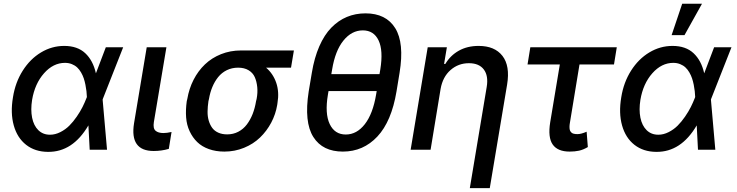

<svg xmlns="http://www.w3.org/2000/svg" viewBox="-20 -797 3921 1022"><path d="M235.4 11.4Q166.5 11 119.1 -26.1Q71.7 -63.2 53.3 -129.3Q34.8 -195.3 49 -279.1Q61.4 -358.3 101 -420.8Q140.6 -483.3 198.3 -517.9Q256 -552.6 321.7 -552.6Q392.4 -552.6 433.8 -513.8Q475.1 -475.1 490.4 -407.3H490.8L543.3 -545.5H635.7L527.7 -271.3L526.3 -266.7L549.7 0H457.4L450.6 -129.6Q367.2 12.8 235.4 11.4ZM442.5 -280.5V-280.9Q441.8 -296.9 440.2 -311.8Q438.6 -326.7 434.8 -345.5Q431.1 -364.3 425.8 -380.1Q420.5 -396 411.4 -411.6Q402.3 -427.2 390.8 -438Q379.3 -448.9 362.6 -455.6Q345.9 -462.4 326 -462.4Q263.5 -462.4 214.5 -407.1Q165.5 -351.9 150.9 -265.6Q142.4 -212.7 150.9 -170.5Q159.4 -128.2 184.1 -104Q208.8 -79.9 246.1 -79.9Q274.1 -79.9 301.3 -93.8Q328.5 -107.6 349.1 -128.2Q369.7 -148.8 388.5 -176.1Q407.3 -203.5 419.2 -227.3Q431.1 -251.1 440.3 -274.9Z M761 -545.5H865.8L799 -147Q793.7 -113.6 807.9 -101.2Q822.1 -88.8 850.1 -88.8Q867.5 -88.8 893.1 -94.5L878.6 -4.6Q840.2 6.7 798.3 6.7Q669.7 6.7 693.5 -141Z M974.1 -258.5 976.9 -269.9Q986.2 -324.9 1010.3 -372.2Q1034.4 -419.4 1070.8 -454.2Q1107.2 -489 1156.6 -508.7Q1206 -528.4 1262.4 -528.4H1544.4L1529.1 -436.8H1396.3Q1433.9 -404.8 1450.5 -356Q1467 -307.2 1457 -248.6L1455.6 -238.6Q1447.4 -188.9 1423.7 -144.2Q1399.9 -99.4 1364.2 -65Q1328.5 -30.5 1279.1 -10.3Q1229.8 9.9 1174.4 9.9Q1128.9 9.9 1091.8 -3.4Q1054.7 -16.7 1030 -40.7Q1005.3 -64.6 989.5 -98.2Q973.7 -131.7 970.7 -172.1Q967.7 -212.4 974.1 -258.5ZM1092.3 -269.9 1089.5 -258.5Q1085.2 -229.4 1084.9 -203.3Q1084.5 -177.2 1091.1 -154.8Q1097.7 -132.5 1109.6 -116.3Q1121.4 -100.1 1141.9 -90.9Q1162.3 -81.7 1189.3 -81.7Q1221.6 -81.7 1248.4 -95.7Q1275.2 -109.7 1293.9 -134.4Q1312.5 -159.1 1324.8 -190.3Q1337 -221.6 1343 -258.5L1345.9 -269.9Q1352.3 -303.3 1349.3 -333.6Q1346.2 -364 1335.9 -386.9Q1325.6 -409.8 1302.9 -423.3Q1280.2 -436.8 1247.5 -436.8Q1214.5 -436.8 1187.3 -423.5Q1160.2 -410.2 1141.3 -386.7Q1122.5 -363.3 1110.3 -333.8Q1098 -304.3 1092.3 -269.9Z M2106.9 -409.8 2090.6 -310.4Q2063.9 -150.6 1988.8 -70.3Q1913.7 9.9 1805 9.9Q1751.8 9.9 1712.4 -9.2Q1672.9 -28.4 1647.9 -67.8Q1622.9 -107.2 1616.7 -167.6Q1610.4 -228 1623.2 -310.4L1639.9 -409.8Q1653.1 -489.7 1679.7 -550.6Q1706.3 -611.5 1743.6 -649.7Q1780.9 -687.9 1826.5 -706.9Q1872.2 -725.9 1925.4 -725.9Q2034.8 -725.9 2083.8 -647Q2132.8 -568.2 2106.9 -409.8ZM1743.6 -402.3H2000L2004.3 -427.2Q2020.6 -528.1 1995.2 -581.7Q1969.8 -635.3 1911.2 -635.3Q1851.9 -635.3 1808.1 -581.1Q1764.2 -527 1747.9 -427.2ZM1981.9 -293.3 1985.1 -312.1H1728.7L1725.5 -293.3Q1708.5 -192.8 1734.9 -136.9Q1761.4 -81 1820.7 -81Q1878.9 -81 1921.9 -136Q1964.8 -191.1 1981.9 -293.3Z M2325.3 -323.9 2272 0H2165.8L2256.7 -545.5H2358.7L2343.8 -456.7H2350.5Q2377.1 -501.8 2422.4 -527.2Q2467.7 -552.6 2527.7 -552.6Q2613.3 -552.6 2654.5 -499.5Q2695.7 -446.4 2679.3 -346.9L2587 204.5H2480.8L2570.7 -334.2Q2580.6 -393.5 2555.4 -427Q2530.2 -460.6 2475.9 -460.6Q2419.7 -460.6 2378.2 -424.2Q2336.6 -387.8 2325.3 -323.9Z M3263.1 -545.5 3248.2 -453.8H3064.6L3013.5 -143.1Q3011.4 -131.4 3011.4 -122.2Q3011.4 -112.9 3012.8 -106.7Q3014.2 -100.5 3017.6 -96.1Q3021 -91.6 3024.7 -89.1Q3028.4 -86.6 3033.9 -85.2Q3039.4 -83.8 3043.9 -83.5Q3048.3 -83.1 3054.3 -83.1Q3073.2 -83.1 3102.6 -95.9L3109 -14.2Q3084.9 0 3062.5 5Q3040.1 9.9 3012.4 9.9Q2948.2 9.9 2921.9 -27.9Q2895.6 -65.7 2908.7 -146.3L2959.9 -453.8H2788L2802.9 -545.5Z M3473.4 11.4Q3404.5 11 3357.1 -26.1Q3309.7 -63.2 3291.2 -129.3Q3272.7 -195.3 3286.9 -279.1Q3299.4 -358.3 3339 -420.8Q3378.6 -483.3 3436.3 -517.9Q3494 -552.6 3559.7 -552.6Q3630.3 -552.6 3671.7 -513.8Q3713.1 -475.1 3728.3 -407.3H3728.7L3781.2 -545.5H3873.6L3765.6 -271.3L3764.2 -266.7L3787.6 0H3695.3L3688.6 -129.6Q3605.1 12.8 3473.4 11.4ZM3680.4 -280.5V-280.9Q3679.7 -296.9 3678.1 -311.8Q3676.5 -326.7 3672.8 -345.5Q3669 -364.3 3663.7 -380.1Q3658.4 -396 3649.3 -411.6Q3640.3 -427.2 3628.7 -438Q3617.2 -448.9 3600.5 -455.6Q3583.8 -462.4 3563.9 -462.4Q3501.4 -462.4 3452.4 -407.1Q3403.4 -351.9 3388.8 -265.6Q3380.3 -212.7 3388.8 -170.5Q3397.4 -128.2 3422.1 -104Q3446.7 -79.9 3484 -79.9Q3512.1 -79.9 3539.2 -93.8Q3566.4 -107.6 3587 -128.2Q3607.6 -148.8 3626.4 -176.1Q3645.2 -203.5 3657.1 -227.3Q3669 -251.1 3678.3 -274.9ZM3555 -610.1 3611.2 -777H3716.6L3623.6 -610.1Z"/></svg>

Font: Karasuma Gothic
Style: Medium Italic
Weight: 500
Italic angle: 9.39998°
Designer: Rasmus Andersson / Ryoko Nishizuka
Foundry: Genbu
Version: Version 1.00